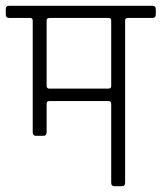

<svg xmlns="http://www.w3.org/2000/svg" viewBox="-34 -643 558 663"><path d="M350 -346V-572Q350 -581 341 -581H137Q127 -581 127 -572V-347Q127 -337 136 -337H340Q350 -337 350 -346ZM340 -294H137Q127 -294 127 -285V-186Q127 -174 116 -174H90Q79 -174 79 -186V-572Q79 -581 69 -581H-2Q-14 -581 -14 -593V-612Q-14 -623 -2 -623H492Q504 -623 504 -612V-593Q504 -581 492 -581H408Q398 -581 398 -572V-12Q398 0 387 0H361Q350 0 350 -12V-285Q350 -294 340 -294Z"/></svg>

Font: Rajdhani
Style: Regular
Weight: 400
Designer: Satya Rajpurohit, Jyotish Sonowal
Foundry: Indian Type Foundry
Version: Version 1.201 February 1, 2022